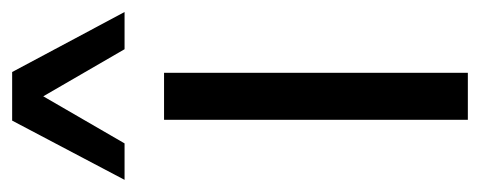

<svg xmlns="http://www.w3.org/2000/svg" viewBox="-257 -533 790 316"><g transform="rotate(-90 138.0 -375.0)"><path d="M60 -565H0L97.5 -750H177.5L276.2 -565H215L137.5 -698.8ZM98.8 0V-500H176.2V0Z"/></g></svg>

Font: Now Alt
Style: Regular
Weight: 400
Designer: Alfredo Marco Pradil
Foundry: Alfredo Marco Pradil
Version: Version 1.002;PS 001.002;hotconv 1.0.88;makeotf.lib2.5.64775